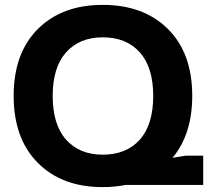

<svg xmlns="http://www.w3.org/2000/svg" viewBox="-20 -758 880 787"><path d="M401 9Q234 9 135 -90.5Q36 -190 36 -365Q36 -540 135 -639Q234 -738 401 -738Q569 -738 668.5 -639Q768 -540 768 -365Q768 -208 687 -111L742 -120H813V0H495Q450 9 401 9ZM401 -124Q498 -124 553 -185.5Q608 -247 608 -365Q608 -482 553 -543.5Q498 -605 401 -605Q306 -605 251 -543.5Q196 -482 196 -365Q196 -247 251 -185.5Q306 -124 401 -124Z"/></svg>

Font: Mona Sans
Style: Bold
Weight: 700
Designer: Deni Anggara
Foundry: GitHub
Version: Version 2.000;Glyphs 3.2.3 (3260)